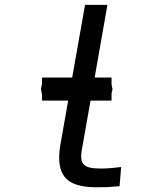

<svg xmlns="http://www.w3.org/2000/svg" viewBox="-20 -756 640 790"><path d="M223.5 -107Q223.5 -133.5 229.5 -166.5L260.5 -342H153V-366.5L148.5 -389.5L153 -412V-437H277L330 -736H422L369.5 -437H439V-407.5L443 -389.5L439 -371V-342H352.5L316.5 -138Q314 -125.5 314 -112Q314 -92.5 322.5 -81.8Q331 -71 348.2 -66.8Q365.5 -62.5 395.5 -62.5Q430.5 -62.5 478.5 -69L472 10Q437 13 423.2 13.8Q409.5 14.5 377 14.5Q296.5 14.5 260 -14.2Q223.5 -43 223.5 -107Z"/></svg>

Font: JuliaMono SemiBoldItalic
Style: Regular
Weight: 600
Italic angle: -9°
Monospace: yes
Designer: cormullion
Foundry: corm
Version: Version 0.049; ttfautohint (v1.8.4)